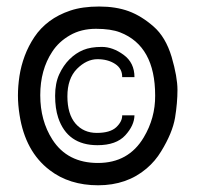

<svg xmlns="http://www.w3.org/2000/svg" viewBox="-20 -547 596 580"><path d="M349.1 -314Q349.6 -339.8 327.6 -354Q305.7 -368.2 274.4 -368.2Q241.7 -368.2 212.4 -338.9Q183.6 -309.6 183.6 -255.9Q183.6 -202.6 208 -173.8Q232.4 -145.5 272.5 -145.5Q312.5 -145.5 331.1 -162.6Q349.6 -180.2 349.1 -198.7H386.2Q385.7 -168 358.4 -138.2Q331.1 -108.4 274.4 -108.4Q183.6 -108.4 155.8 -191.4Q146.5 -219.7 146.5 -257.6Q146.5 -295.4 158.9 -322.5Q171.4 -349.6 190.2 -368.2Q209 -386.7 231.4 -396Q253.9 -405.3 287.4 -405.3Q320.8 -405.3 353.5 -381.3Q386.2 -357.4 386.2 -314ZM342.8 -449.2Q314.9 -460 270 -460Q225.1 -460 191.2 -440.4Q157.2 -420.9 137.7 -390.6Q101.6 -335.9 101.6 -259.3Q101.6 -182.6 138.2 -125.5Q183.6 -54.7 275.9 -54.7Q368.2 -54.7 414.1 -131.8Q449.2 -190.4 448.7 -258.3Q448.7 -408.2 342.8 -449.2ZM498.5 -375Q516.1 -314.5 516.1 -275.4Q516.1 -236.3 508.8 -191.4Q501 -145.5 466.8 -89.8Q449.2 -60.5 422.9 -38.1Q363.3 12.7 276.4 12.7Q189.5 12.7 129.9 -33.2Q56.2 -89.4 39.1 -199.7Q34.2 -230.5 34.2 -258.5Q34.2 -286.6 38.8 -317.4Q43.5 -348.1 54.7 -378.2Q65.9 -408.2 84 -435.3Q102.1 -462.4 129.2 -482.7Q156.2 -502.9 192.6 -515.1Q229 -527.3 279.5 -527.3Q330.1 -527.3 368.7 -513.2Q407.2 -499 443.8 -467Q480.5 -435.1 498.5 -375Z"/></svg>

Font: AnjaliOldLipi
Style: Regular
Weight: 400
Designer: Kevin & Siji
Foundry: Core : Kevin & Siji
Modification : Hiran Venugopalan
Opentype mlm2 support: Rajeesh Nambiar
New Feature Table : Santhosh
Version: Version 7.1.0+20221109